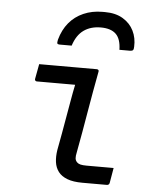

<svg xmlns="http://www.w3.org/2000/svg" viewBox="-55 -846 711 893"><g transform="rotate(5 300.0 -400.0)"><path d="M115 -532Q160 -532 204.5 -532Q249 -532 294 -532Q339 -532 384 -532Q387 -532 389 -531Q391 -530 392.5 -527.5Q394 -525 393 -521Q384 -473 375.5 -426Q367 -379 359 -331Q351 -283 342.5 -235Q334 -187 325 -139Q321 -121 322 -110.5Q323 -100 331 -92Q337 -86 347.5 -83.5Q358 -81 376 -81Q402 -81 431.5 -81Q461 -81 486 -81H502Q499 -63 496 -46Q493 -29 490 -11Q489 -5 485.5 -2.5Q482 0 477 0Q471 0 452 0Q433 0 408.5 0Q384 0 363 0Q320 0 292.5 -10.5Q265 -21 250.5 -40Q236 -59 232.5 -85Q229 -111 234 -142Q242 -182 248.5 -220.5Q255 -259 262 -297.5Q269 -336 275.5 -374.5Q282 -413 290 -451H272Q245 -451 218.5 -451Q192 -451 165 -451Q138 -451 111 -451Q107 -451 104 -454Q101 -457 102 -462Q105 -479 108.5 -497Q112 -515 115 -532ZM386 -727Q339 -727 306.5 -704Q274 -681 258 -631Q244 -631 229.5 -631Q215 -631 202 -631Q193 -631 191 -635Q189 -639 192 -653Q205 -700 232 -732.5Q259 -765 299 -782.5Q339 -800 387 -800H399Q449 -800 483 -779.5Q517 -759 533.5 -725.5Q550 -692 548 -651Q548 -639 544 -635Q540 -631 530 -631Q517 -631 505.5 -631Q494 -631 481 -631Q480 -682 456.5 -704.5Q433 -727 386 -727Z"/></g></svg>

Font: Rec Mono Linear
Style: Italic
Weight: 400
Italic angle: -10°
Monospace: yes
Version: Version 1.085; ttfautohint (v1.8.4.7-5d5b)